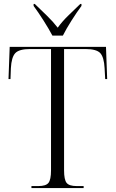

<svg xmlns="http://www.w3.org/2000/svg" viewBox="-20 -951 585 971"><path d="M139 0V-10H174Q212 -10 225 -26Q238 -42 238 -90V-703H132Q77 -703 57.5 -682.5Q38 -662 35 -606L33 -551H23L29 -714H516L522 -551H512L509 -606Q506 -662 487 -682.5Q468 -703 412 -703H304V-90Q304 -42 317 -26Q330 -10 368 -10H403V0ZM245 -771Q227 -805 200 -847.5Q173 -890 150 -921V-931H156Q185 -903 216.5 -872.5Q248 -842 272 -811Q294 -842 325 -872Q356 -902 386 -931H392V-921Q369 -890 342 -847.5Q315 -805 298 -771Z"/></svg>

Font: Noto Serif Display SemiCondensed Light
Style: Regular
Weight: 300
Width: 4
Designer: Monotype Design Team
Foundry: Monotype Imaging Inc.
Version: Version 2.009